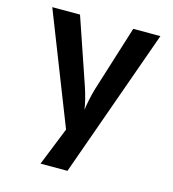

<svg xmlns="http://www.w3.org/2000/svg" viewBox="-109 -820 817 909"><g transform="rotate(15 300.0 -365.0)"><path d="M305 0 565 -730H432L331 -408C320 -371 311 -325 308 -300C305 -325 294 -370 281 -408L171 -730H35L248 -187L173 0Z"/></g></svg>

Font: Tekne LDO
Style: Bold
Weight: 700
Monospace: yes
Designer: Alessio Laiso, Mario Rullo, Paolo Rosset
Foundry: Alessio Laiso
Version: Version 1.000;hotconv 1.0.109;makeotfexe 2.5.65596